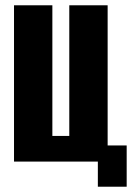

<svg xmlns="http://www.w3.org/2000/svg" viewBox="-20 -611 522 726"><path d="M350 95V0H33V-591H178V-97H242V-591H387V-61H459V95Z"/></svg>

Font: Alumni Sans ExtraBold
Style: Regular
Weight: 800
Designer: Robert E. Leuschke
Foundry: Robert E. Leuschke
Version: Version 1.018